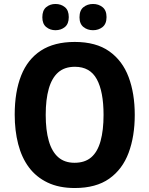

<svg xmlns="http://www.w3.org/2000/svg" viewBox="-20 -936 751 966"><path d="M658 -358Q658 -250 627 -167Q596 -84 529.5 -37Q463 10 356 10Q277 10 219.5 -17.5Q162 -45 125.5 -94Q89 -143 71.5 -211Q54 -279 54 -359Q54 -474 86.5 -556Q119 -638 186 -681.5Q253 -725 356 -725Q463 -725 529.5 -678Q596 -631 627 -548.5Q658 -466 658 -358ZM210 -358Q210 -281 225.5 -227Q241 -173 273 -145Q305 -117 355 -117Q407 -117 439 -144.5Q471 -172 486 -226.5Q501 -281 501 -358Q501 -475 467 -537.5Q433 -600 357 -600Q305 -600 273 -572Q241 -544 225.5 -490Q210 -436 210 -358ZM193 -849Q193 -884 212.5 -900Q232 -916 259 -916Q287 -916 306.5 -900Q326 -884 326 -850Q326 -816 306.5 -800Q287 -784 259 -784Q232 -784 212.5 -800Q193 -816 193 -849ZM380 -849Q380 -884 400 -900Q420 -916 448 -916Q476 -916 496 -900Q516 -884 516 -850Q516 -816 496 -800Q476 -784 448 -784Q420 -784 400 -800Q380 -816 380 -849Z"/></svg>

Font: Noto Sans Bengali SemiCondensed
Style: Bold
Weight: 700
Width: 4
Designer: Jelle Bosma - Monotype Design Team
Foundry: Monotype Imaging Inc.
Version: Version 2.003